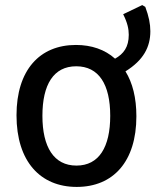

<svg xmlns="http://www.w3.org/2000/svg" viewBox="-20 -726 612 756"><path d="M282 10C426 10 517 -90 517 -268C517 -341 502 -400 474 -445C545 -489 572 -541 572 -603C572 -632 566 -662 552 -699L540 -706L465 -670C482 -636 487 -612 487 -589C487 -541 467 -514 433 -495C393 -531 340 -549 279 -549C136 -549 45 -450 45 -272C45 -90 139 10 282 10ZM281 -74C192 -74 147 -147 147 -270C147 -393 191 -465 280 -465C369 -465 414 -394 414 -270C414 -147 370 -74 281 -74Z"/></svg>

Font: Noto Sans Mono SemiCondensed Medium
Style: Regular
Weight: 500
Width: 4
Designer: Monotype Design Team
Foundry: Monotype Imaging Inc.
Version: Version 2.014